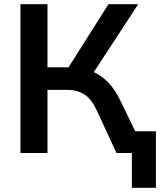

<svg xmlns="http://www.w3.org/2000/svg" viewBox="-20 -725 759 910"><path d="M605 165V0H552V-103H719V165ZM77 0V-705H205V-406H319L294 -389L494 -705H635L412 -364L362 -401Q405 -395 439 -376Q473 -357 500.5 -326Q528 -295 549 -251L671 0H532L438 -203Q414 -255 380.5 -277Q347 -299 297 -299H205V0Z"/></svg>

Font: NunitoSans3
Style: Bold
Weight: 700
Designer: Vernon Adams
Foundry: Vernon Adams
Version: Version 3.101;gftools[0.9.27]